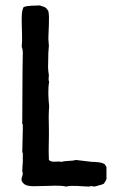

<svg xmlns="http://www.w3.org/2000/svg" viewBox="-20 -682 434 707"><path d="M67 -656C59 -641 60 -621 60 -600C60 -570 63 -537 60 -510C62 -504 64 -498 64 -488C62 -403 63 -312 62 -231C60 -231 63 -224 64 -222V-206L62 -123C62 -121 63 -120 64 -118V-85C63 -74 62 -61 62 -53C62 -49 64 -46 64 -42C63 -33 57 -25 60 -16C71 9 103 3 134 3C166 3 200 -1 223 5C248 -1 283 5 308 5C311 5 314 3 317 3C322 4 323 5 327 5C333 4 340 2 346 0C352 -1 358 -3 363 -6C366 -14 374 -18 372 -31V-66C372 -68 371 -70 369 -71C368 -87 318 -86 318 -86C318 -86 277 -91 259 -93C244 -88 222 -91 207 -86C191 -90 168 -81 160 -94C158 -133 161 -175 160 -211C159 -236 159 -264 161 -291C158 -319 156 -354 161 -381C157 -388 160 -396 160 -405C159 -413 157 -423 157 -432C157 -450 158 -468 158 -487C158 -496 160 -505 160 -514C160 -523 158 -531 158 -540L160 -592C160 -610 162 -628 157 -644C153 -646 153 -650 150 -652C144 -658 135 -658 127 -662C106 -661 82 -662 67 -656Z"/></svg>

Font: FuturaRener
Style: Regular
Weight: 400
Designer: BSozoo
Foundry: BSozoo
Version: Version 1.0